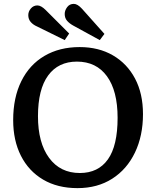

<svg xmlns="http://www.w3.org/2000/svg" viewBox="-20 -957 805 991"><path d="M380 14Q277 14 202.5 -30Q128 -74 88 -153Q48 -232 48 -337Q48 -453 90 -538Q132 -623 209.5 -668.5Q287 -714 391 -714Q489 -714 562.5 -671.5Q636 -629 677 -551.5Q718 -474 718 -368Q718 -256 676.5 -169.5Q635 -83 559 -34.5Q483 14 380 14ZM392 -64Q487 -64 537 -134.5Q587 -205 587 -349Q587 -488 532 -563.5Q477 -639 377 -639Q281 -639 228.5 -567.5Q176 -496 176 -357Q176 -220 233.5 -142Q291 -64 392 -64ZM495 -750 358 -825Q338 -836 326 -850Q314 -864 314 -885Q314 -903 326.5 -920Q339 -937 361 -937Q380 -937 403 -912L519 -782ZM314 -750 172 -820Q151 -829 138.5 -843.5Q126 -858 126 -879Q126 -898 139.5 -913.5Q153 -929 173 -929Q192 -929 216 -905L337 -784Z"/></svg>

Font: Literata 12pt Medium
Style: Regular
Weight: 500
Designer: Latin by Veronika Burian and Jose Scaglione. Greek by Irene Vlachou. Cyrillic by Vera Evstafieva.
Foundry: TypeTogether
Version: Version 3.002